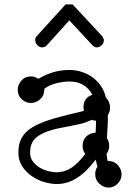

<svg xmlns="http://www.w3.org/2000/svg" viewBox="-20 -820 629 867"><path d="M180 -419V-415Q180 -388 161 -371.5Q142 -355 119 -355Q95 -355 77.5 -372.5Q60 -390 60 -414Q60 -437 76.5 -456Q93 -475 120 -475Q137 -475 154 -464Q178 -480 214.5 -492Q251 -504 294 -504Q322 -504 348.5 -495.5Q375 -487 397.5 -471Q420 -455 436 -431.5Q452 -408 458 -379L460 -378Q477 -358 477 -335Q477 -314 467 -301V-283Q467 -270 466.5 -259Q466 -248 465 -237L463 -195Q473 -182 473 -161Q473 -141 461 -125Q463 -117 463.5 -108.5Q464 -100 466 -93H470Q496 -93 512.5 -74Q529 -55 529 -32Q529 -9 511.5 9Q494 27 471 27Q448 27 429 10Q410 -7 410 -33Q410 -54 420 -67L412 -99Q369 -42 326 -15.5Q283 11 237 11Q210 11 179.5 2Q149 -7 123 -25Q97 -43 80 -69.5Q63 -96 63 -131Q63 -165 74.5 -190.5Q86 -216 112 -235.5Q138 -255 180 -270.5Q222 -286 284 -301L342 -315Q346 -316 350 -317Q354 -318 359 -320Q358 -325 357.5 -329Q357 -333 357 -335Q357 -379 397 -392Q365 -452 293 -452Q267 -452 234.5 -444Q202 -436 180 -419ZM414 -275Q402 -275 395 -279L388 -276Q364 -265 343 -260.5Q322 -256 293 -250L262 -244Q218 -236 190 -225Q162 -214 145.5 -200.5Q129 -187 122.5 -169.5Q116 -152 116 -130Q116 -108 128 -91.5Q140 -75 158 -64Q176 -53 197 -47.5Q218 -42 235 -42Q270 -42 300.5 -61Q331 -80 365 -125Q353 -140 353 -161Q353 -187 369 -203Q385 -219 411 -221L412 -222Q412 -240 413 -251.5Q414 -263 414 -275ZM146 -657 276 -800H308L441 -657Q444 -653 446.5 -647.5Q449 -642 449 -638Q449 -626 439 -616Q429 -606 418 -606Q407 -606 398 -615L293 -728L191 -615Q182 -606 171 -606Q158 -606 148.5 -616Q139 -626 139 -639Q139 -650 146 -657Z"/></svg>

Font: Nelagoney
Style: Regular
Weight: 400
Designer: Kanati
Foundry: Kanati and Michael Everson
Version: Version 2.000